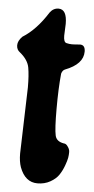

<svg xmlns="http://www.w3.org/2000/svg" viewBox="-76 -724 378 776"><g transform="rotate(5 113.0 -336.5)"><path d="M164 -633 162 -585Q162 -559 173.5 -556Q185 -553 196 -553Q207 -553 229 -555Q250 -555 250 -528Q250 -477 177 -449Q167 -445 163 -431Q157 -370 157 -288Q157 -206 163 -180Q168 -156 199 -151Q206 -151 212 -144Q223 -131 223 -118.5Q223 -106 221 -94.5Q219 -83 211.5 -62.5Q204 -42 192.5 -24.5Q181 -7 158 6Q135 19 106 19Q56 19 34 -40Q26 -63 26 -95L34 -364Q34 -413 28.5 -444Q23 -475 -10 -502Q-24 -512 -24 -530Q-24 -548 -6 -566Q49 -600 95 -673Q109 -692 130 -692Q164 -692 164 -633Z"/></g></svg>

Font: Chicle
Style: Regular
Weight: 400
Designer: Angel Koziupa and Alejandro Paul
Foundry: Angel Koziupa and Alejandro Paul
Version: Version 1.000